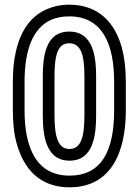

<svg xmlns="http://www.w3.org/2000/svg" viewBox="-20 -766 593 821"><path d="M85 -294V-417C85 -557 123 -647 198 -681C221 -691 247 -696 276 -696C420 -696 468 -574 468 -417V-294C468 -119 413 -15 277 -15C134 -15 85 -137 85 -294ZM518 -294V-417C518 -473 512 -521 501 -562C472 -668 402 -746 276 -746C241 -746 208 -739 178 -726C75 -680 35 -562 35 -417V-294C35 -239 40 -191 52 -150C82 -44 150 35 277 35C454 35 518 -113 518 -294ZM277 -79C381 -79 391 -191 391 -275V-438C391 -523 379 -631 276 -631C173 -631 163 -521 163 -438V-275C163 -191 174 -79 277 -79ZM277 -129C228 -129 213 -181 213 -275V-438C213 -531 227 -581 276 -581C326 -581 341 -532 341 -438V-275C341 -181 327 -129 277 -129Z"/></svg>

Font: Asimov
Style: NarOu
Weight: 500
Designer: Google
Version: Version 2.000980; 2014